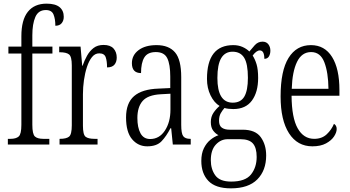

<svg xmlns="http://www.w3.org/2000/svg" viewBox="-20 -791 1918 1051"><path d="M23 0V-31H37Q68 -31 82.5 -44Q97 -57 97 -108V-498H26V-536H97V-593Q97 -682 132.5 -726.5Q168 -771 235 -771Q283 -771 306 -752Q329 -733 329 -699Q329 -678 317.5 -664Q306 -650 283 -650Q283 -687 273 -711.5Q263 -736 231 -736Q190 -736 173.5 -698Q157 -660 157 -598V-536H267V-498H157V-108Q157 -57 171 -44Q185 -31 217 -31H250V0Z M306 0V-31H308Q343 -31 358 -43Q373 -55 373 -105V-433Q373 -481 358 -493Q343 -505 307 -505H304V-536H421L430 -431H432Q442 -460 456.5 -486Q471 -512 492.5 -528.5Q514 -545 547 -545Q584 -545 601.5 -525.5Q619 -506 619 -476Q619 -452 606.5 -437Q594 -422 566 -422Q566 -457 558.5 -478Q551 -499 523 -499Q500 -499 483.5 -478.5Q467 -458 456 -424.5Q445 -391 439.5 -352Q434 -313 434 -275V-103Q434 -54 448.5 -42.5Q463 -31 498 -31H514V0Z M786 10Q736 10 703 -29Q670 -68 670 -148Q670 -227 714 -265Q758 -303 848 -306L912 -309V-372Q912 -439 895.5 -472.5Q879 -506 833 -506Q788 -506 770 -476.5Q752 -447 752 -391Q702 -391 702 -445Q702 -489 738.5 -516.5Q775 -544 837 -544Q904 -544 938 -504.5Q972 -465 972 -369V-108Q972 -60 983 -45.5Q994 -31 1021 -31H1024V0H926L917 -89H913Q891 -46 864.5 -18Q838 10 786 10ZM802 -30Q852 -30 882.5 -76Q913 -122 913 -191V-278L859 -275Q789 -271 760.5 -238Q732 -205 732 -145Q732 -93 749 -61.5Q766 -30 802 -30Z M1244 240Q1160 240 1121 199.5Q1082 159 1082 90Q1082 49 1096 20.5Q1110 -8 1131.5 -25.5Q1153 -43 1176 -51Q1160 -59 1147 -76Q1134 -93 1134 -123Q1134 -152 1148.5 -173.5Q1163 -195 1182 -211Q1152 -229 1132.5 -269Q1113 -309 1113 -359Q1113 -544 1257 -544Q1285 -544 1307.5 -534Q1330 -524 1345 -509Q1357 -524 1374.5 -543.5Q1392 -563 1417 -563Q1438 -563 1449 -548.5Q1460 -534 1460 -514Q1460 -495 1452 -482Q1444 -469 1427 -469Q1427 -515 1402 -515Q1384 -515 1363 -487Q1376 -467 1384.5 -439Q1393 -411 1393 -364Q1393 -287 1359 -240.5Q1325 -194 1257 -194Q1246 -194 1231.5 -195.5Q1217 -197 1209 -200Q1198 -188 1188.5 -171.5Q1179 -155 1179 -130Q1179 -103 1194.5 -92Q1210 -81 1237 -81H1308Q1378 -81 1407.5 -40Q1437 1 1437 60Q1437 142 1388.5 191Q1340 240 1244 240ZM1254 -229Q1298 -229 1317.5 -262.5Q1337 -296 1337 -365Q1337 -442 1316.5 -475Q1296 -508 1253 -508Q1212 -508 1191 -473Q1170 -438 1170 -364Q1170 -229 1254 -229ZM1245 203Q1323 203 1354 164Q1385 125 1385 68Q1385 18 1364.5 -5.5Q1344 -29 1296 -29H1226Q1189 -29 1161.5 0.5Q1134 30 1134 86Q1134 135 1158.5 169Q1183 203 1245 203Z M1690 10Q1608 10 1562 -61.5Q1516 -133 1516 -263Q1516 -404 1559.5 -474Q1603 -544 1682 -544Q1757 -544 1797.5 -479.5Q1838 -415 1838 -298V-267H1576Q1577 -146 1609.5 -88.5Q1642 -31 1700 -31Q1742 -31 1768.5 -56Q1795 -81 1808 -113Q1814 -110 1818.5 -103Q1823 -96 1823 -85Q1823 -66 1808.5 -44Q1794 -22 1764.5 -6Q1735 10 1690 10ZM1778 -305Q1777 -394 1755.5 -450Q1734 -506 1683 -506Q1632 -506 1606 -452.5Q1580 -399 1577 -305Z"/></svg>

Font: Noto Serif Ethiopic ExtraCondensed Light
Style: Regular
Weight: 300
Width: 2
Designer: Monotype Design Team
Foundry: Monotype Imaging Inc.
Version: Version 2.102; ttfautohint (v1.8.4.7-5d5b)